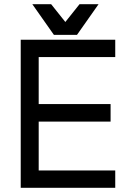

<svg xmlns="http://www.w3.org/2000/svg" viewBox="-20 -888 613 908"><path d="M78 0V-700H163V0ZM122 0V-82H525V0ZM122 -313V-396H503V-313ZM122 -618V-700H525V-618ZM133 -868H222L289 -784L356 -868H446L344 -723H235Z"/></svg>

Font: Fustat Medium
Style: Regular
Weight: 500
Designer: Mohamed Gaber, Khaled Hosny, Laura Garcia Mut
Foundry: Kief Type Foundry, Alif Type Foundry, Hard Type Foundry
Version: Version 1.007